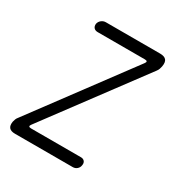

<svg xmlns="http://www.w3.org/2000/svg" viewBox="-170 -858 939 987"><g transform="rotate(30 300.0 -365.0)"><path d="M57 0Q32 0 22 -12Q12 -24 16 -48Q18 -57 21 -64.5Q24 -72 30 -79L452 -647Q459 -656 457 -660.5Q455 -665 444 -665H164Q149 -665 141 -674Q133 -683 135 -698Q138 -712 149.5 -721Q161 -730 175 -730H497Q523 -730 533.5 -717.5Q544 -705 539 -678Q537 -669 534.5 -661.5Q532 -654 526 -646L107 -83Q100 -74 102 -69.5Q104 -65 115 -65H411Q425 -65 432.5 -56Q440 -47 437 -32Q435 -18 424.5 -9Q414 0 400 0Z"/></g></svg>

Font: Maple Mono ExtraLight
Style: Italic
Weight: 275
Italic angle: -10°
Monospace: yes
Designer: subframe7536
Version: Version 7.000